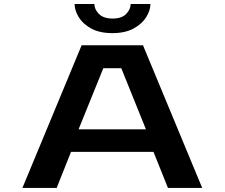

<svg xmlns="http://www.w3.org/2000/svg" viewBox="-20 -922 1104 942"><path d="M972 0H804L733 -177H328.5L258 0H90L380.5 -700H681.5ZM487 -587.5 365.5 -287.5H696L575 -587.5ZM531.5 -759.5Q468.5 -759.5 427.2 -782.2Q386 -805 366 -838.2Q346 -871.5 346 -902.5H443Q443 -876.5 465.2 -853.8Q487.5 -831 532.5 -831Q577.5 -831 599.2 -853.8Q621 -876.5 621 -902.5H718Q718 -871.5 697.5 -838.2Q677 -805 635.5 -782.2Q594 -759.5 531.5 -759.5Z"/></svg>

Font: Trispace Expanded SemiBold
Style: Regular
Weight: 600
Width: 7
Designer: Tyler Finck
Foundry: Etcetera Type Company
Version: Version 1.210; ttfautohint (v1.8.3)